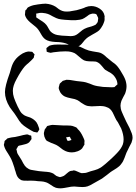

<svg xmlns="http://www.w3.org/2000/svg" viewBox="-20 -974 743 1047"><path d="M685 -173Q679 -162 669 -140Q666 -133 659 -113Q652 -93 641 -80Q632 -67 617 -57.5Q602 -48 599 -46Q596 -44 591.5 -41.5Q587 -39 582 -35L563 -20Q545 -6 536 0Q523 8 497 22Q470 38 458 42Q446 46 430 46L409 45Q393 43 385 43Q369 43 347 48Q342 49 330 51Q318 53 308 53Q297 53 285 50Q273 46 258 35Q255 33 245.5 27Q236 21 227 19Q218 16 204.5 15Q191 14 187 14Q181 13 171 12Q161 11 147 11Q141 11 131.5 11.5Q122 12 109 11L98 9Q95 8 91.5 5.5Q88 3 87 2Q86 1 84 0Q82 -1 81 -3Q71 -13 65 -38Q61 -48 58 -61Q47 -95 41 -107Q37 -115 33 -121.5Q29 -128 26 -133Q10 -156 4 -173Q1 -182 1 -184Q1 -185 4 -197Q4 -203 5 -205Q6 -207 8.5 -208.5Q11 -210 12 -211Q20 -219 20 -219L31 -222Q41 -225 62 -227L89 -233Q111 -239 115 -239Q123 -241 129 -241Q132 -241 142 -236Q148 -236 150 -234Q151 -233 151 -226L152 -217Q152 -215 149 -211.5Q146 -208 145 -206L140 -199Q132 -191 117 -187.5Q102 -184 95 -182Q93 -182 87 -180.5Q81 -179 79 -177Q78 -176 77 -173.5Q76 -171 75 -170Q70 -162 69 -160Q69 -158 71 -154L74 -140Q77 -133 84.5 -122Q92 -111 97 -102Q108 -80 115.5 -70Q123 -60 136 -53Q146 -47 166 -45Q191 -40 221 -38Q226 -38 235 -37Q244 -36 250 -35Q259 -33 270 -28Q274 -25 279 -21Q284 -17 287 -15Q289 -14 297 -11Q306 -8 307 -8Q309 -8 318 -11Q320 -12 323 -13Q326 -14 328 -15Q333 -18 344 -28Q355 -38 362 -41Q370 -43 376 -43Q380 -45 383 -45Q391 -44 404.5 -37.5Q418 -31 424 -30H430Q441 -30 445 -31Q452 -32 461 -35.5Q470 -39 474 -40Q478 -41 496 -46Q514 -51 527 -59Q534 -63 543 -70.5Q552 -78 556 -81Q596 -116 606 -127Q609 -130 620 -141.5Q631 -153 638.5 -164.5Q646 -176 650 -187Q654 -199 654 -214Q654 -240 641 -273Q639 -277 623 -307Q613 -320 608 -332Q605 -337 599.5 -350Q594 -363 587 -372Q580 -381 571 -386Q569 -387 561 -390Q548 -396 524 -396Q509 -396 502 -395L479 -394Q471 -394 459 -396Q449 -398 439.5 -403.5Q430 -409 421 -415Q413 -422 402 -428Q391 -434 367 -438Q347 -442 338 -446Q323 -451 311 -467Q308 -471 304 -481Q303 -483 301.5 -487.5Q300 -492 300 -494Q300 -497 301.5 -502.5Q303 -508 304 -511Q304 -515 305 -516Q307 -520 316 -527L322 -533L329 -535Q333 -536 336 -537Q339 -538 342 -539L361 -538Q363 -538 398 -532Q405 -531 420.5 -529.5Q436 -528 448 -525L469 -518Q480 -513 489 -510Q506 -504 542 -500Q574 -498 590 -498Q593 -499 597 -498.5Q601 -498 604 -499Q606 -500 616 -510Q620 -512 620 -513Q621 -515 620.5 -516.5Q620 -518 620 -519Q620 -522 619 -526.5Q618 -531 617 -534Q614 -543 607 -553.5Q600 -564 592 -570Q585 -576 573 -582Q555 -592 553 -594Q550 -596 538 -611Q536 -613 530 -620Q524 -627 517 -631.5Q510 -636 503 -638Q500 -639 496 -638.5Q492 -638 489 -639Q483 -639 466.5 -639.5Q450 -640 438 -645Q429 -649 410 -666Q393 -681 387 -684Q376 -689 367 -691Q357 -694 336 -694Q309 -694 272 -689Q257 -686 256 -686Q255 -686 243 -689Q242 -690 239 -690.5Q236 -691 235 -692Q234 -693 234 -700L233 -709Q233 -712 234.5 -713Q236 -714 237 -715Q239 -717 242.5 -719.5Q246 -722 250 -725Q252 -726 255.5 -726.5Q259 -727 261 -728Q274 -731 290 -731Q306 -731 310 -731Q320 -731 350 -730.5Q380 -730 404 -723Q415 -720 427.5 -714Q440 -708 444 -706Q464 -697 485 -694Q493 -692 505.5 -690.5Q518 -689 527 -686Q543 -680 562 -661Q561 -662 578 -648Q579 -647 594 -635Q606 -627 612 -621Q627 -607 645 -575Q663 -546 667 -527Q670 -515 670 -504Q670 -484 662 -463Q658 -455 651.5 -443.5Q645 -432 642 -424Q637 -409 637 -397Q637 -392 639 -380Q641 -371 646.5 -359Q652 -347 654 -342Q667 -312 686 -277Q694 -259 698.5 -247Q703 -235 703 -222Q703 -214 697 -196ZM97 -300Q85 -313 73 -334L59 -355Q55 -361 46.5 -371.5Q38 -382 33 -390Q7 -432 7 -472Q7 -504 33 -575Q35 -581 41.5 -604Q48 -627 60 -644Q74 -665 104 -683Q122 -692 133 -693H138Q145 -693 149 -692H152Q158 -692 162 -684Q163 -683 165.5 -681Q168 -679 168 -678Q169 -677 168 -675.5Q167 -674 167 -673Q166 -671 165.5 -666.5Q165 -662 164 -659L153 -647L135 -630Q128 -625 116 -613Q95 -589 70 -542Q50 -506 50 -479Q50 -460 56 -442Q62 -424 76 -394Q84 -378 90 -367.5Q96 -357 106 -350Q114 -343 127 -339Q140 -335 145 -333Q167 -323 179 -307Q186 -297 192 -278Q192 -276 193.5 -272.5Q195 -269 194 -268Q194 -265 190 -261Q189 -259 187.5 -256.5Q186 -254 184 -252Q183 -251 179.5 -252Q176 -253 175 -253L164 -255Q161 -256 157.5 -258.5Q154 -261 149 -263Q144 -266 126.5 -277Q109 -288 97 -300ZM220 -252Q223 -265 224 -268Q224 -268 233 -280Q236 -286 238 -287L246 -289Q260 -293 267 -293L322 -290Q327 -290 340.5 -290Q354 -290 364.5 -289Q375 -288 384 -284Q392 -281 394 -280Q397 -279 400 -275.5Q403 -272 404 -270Q420 -256 433 -227Q440 -213 441 -206L440 -193Q440 -192 440.5 -189Q441 -186 440 -185Q439 -183 434 -175L428 -165Q419 -155 403 -149Q387 -143 372 -143Q348 -143 328 -155Q322 -158 311 -167Q300 -176 293 -180Q287 -184 279 -187Q271 -190 267 -192Q264 -193 258.5 -195Q253 -197 246 -201Q244 -202 239.5 -204Q235 -206 233 -208Q228 -213 222 -229Q218 -245 220 -252ZM367 -210Q368 -210 368.5 -210Q369 -210 369 -211Q370 -212 368.5 -213.5Q367 -215 367 -216Q363 -222 362 -226Q361 -226 361 -226.5Q361 -227 361 -228H358Q350 -226 347 -226Q345 -225 343.5 -225.5Q342 -226 341 -225Q340 -223 341.5 -221.5Q343 -220 343 -219Q343 -218 344.5 -213.5Q346 -209 347 -208Q347 -206 356 -206ZM520 -808Q512 -801 500 -794.5Q488 -788 483 -785Q457 -771 447 -760Q442 -756 433 -744Q424 -732 417 -727Q415 -725 412.5 -724Q410 -723 408 -722Q406 -721 403 -719.5Q400 -718 398 -718H396Q384 -718 372 -723Q360 -728 358 -729Q347 -735 337 -738Q313 -745 284 -745Q245 -747 228 -759Q215 -768 205 -786Q195 -804 189 -812Q179 -826 157 -842Q128 -864 120 -882L116 -893L117 -904Q117 -913 118 -916Q120 -920 124 -922Q125 -924 127.5 -928Q130 -932 133 -934L143 -939Q161 -947 187 -950Q215 -954 229 -954Q260 -952 284 -937L301 -924Q320 -911 341 -911H347Q360 -911 372 -914Q398 -917 424 -926Q431 -928 437 -930.5Q443 -933 447 -935Q462 -941 478 -941Q502 -941 524 -926.5Q546 -912 550 -888Q551 -886 550.5 -882.5Q550 -879 550 -877Q550 -874 550.5 -870.5Q551 -867 550 -863Q549 -860 548 -855.5Q547 -851 544 -845Q543 -840 532 -823Q530 -820 526.5 -815.5Q523 -811 520 -808ZM466 -894Q466 -894 454 -885Q439 -874 429 -870Q419 -866 394 -864Q367 -863 334 -866Q310 -868 299 -871Q290 -873 267 -885Q252 -894 241 -898Q231 -902 209 -904H204Q195 -904 185 -901Q183 -901 180.5 -900.5Q178 -900 177 -899Q176 -898 177 -896.5Q178 -895 178 -894Q178 -892 177.5 -886Q177 -880 179 -878Q180 -877 181.5 -876.5Q183 -876 184 -875Q192 -869 196 -867Q201 -864 213 -856Q225 -848 233 -838Q239 -830 245 -818.5Q251 -807 257 -801Q272 -787 293 -783Q314 -779 348 -778L365 -777Q377 -777 387 -780Q396 -783 405 -790Q414 -797 416 -799Q432 -813 441 -817Q449 -821 455 -823Q461 -825 465 -826Q481 -830 490 -834Q492 -835 495.5 -836.5Q499 -838 501 -839Q512 -850 513 -855Q514 -857 514 -861.5Q514 -866 515 -869Q515 -871 515.5 -873Q516 -875 515 -877Q515 -879 513 -882Q511 -885 510 -887Q510 -888 508.5 -891.5Q507 -895 505 -896Q500 -900 485 -900Q475 -898 466 -894Z"/></svg>

Font: Rubik-Burned
Style: Regular
Weight: 400
Designer: NaN (generative design), Hubert & Fischer (Rubik source font outlines)
Foundry: NaN, Hubert & Fischer
Version: Version 1.000